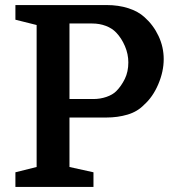

<svg xmlns="http://www.w3.org/2000/svg" viewBox="-20 -740 685 760"><path d="M255 -348H349Q377 -348 401.5 -356.5Q426 -365 440 -379Q460 -399 474 -427.5Q488 -456 488 -493Q488 -526 474.5 -557.5Q461 -589 440 -611Q424 -628 399 -637.5Q374 -647 345 -647H255ZM401 -274.8H255V-79L350 -58V0H41V-58L125 -79V-641L41 -662V-720H402Q449 -720 488 -707.5Q527 -695 552 -672Q587 -641 607.5 -597.5Q628 -554 628 -506Q628 -457 606.5 -406.5Q585 -356 550 -325Q524 -298 485 -286.4Q446 -274.8 401 -274.8Z"/></svg>

Font: Domine
Style: Regular
Weight: 400
Designer: Pablo Impallari, Rodrigo Fuenzalida, Brenda Gallo
Foundry: Pablo Impallari, Rodrigo Fuenzalida, Brenda Gallo
Version: Version 2.000;September 19, 2022;FontCreator 14.0.0.2877 64-